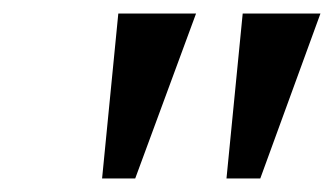

<svg xmlns="http://www.w3.org/2000/svg" viewBox="-20 -734 494 284"><path d="M131 -470 155 -714H270L180 -470ZM315 -470 339 -714H454L365 -470Z"/></svg>

Font: Noto Serif SemiCondensed Medium
Style: Italic
Weight: 500
Width: 4
Italic angle: -12°
Designer: Monotype Design Team
Foundry: Monotype Imaging Inc.
Version: Version 2.013